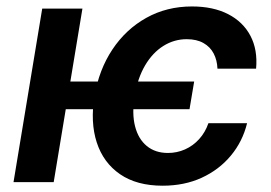

<svg xmlns="http://www.w3.org/2000/svg" viewBox="-20 -573 853 604"><path d="M590.8 -316.4 576.2 -229.5H144.5L159.2 -316.4ZM239.3 -545.9 148.9 0H22.5L112.8 -545.9ZM491.7 11.2Q410.2 11.2 357.7 -24.9Q305.2 -61 284.4 -124.8Q263.7 -188.5 277.3 -271Q291.5 -354 333.7 -417.5Q376 -481 440.2 -516.8Q504.4 -552.7 584 -552.7Q650.4 -552.7 697.5 -528.6Q744.6 -504.4 767.8 -460.4Q791 -416.5 785.6 -356.9H664.1Q663.1 -383.8 652.1 -404.8Q641.1 -425.8 619.9 -437.7Q598.6 -449.7 567.4 -449.7Q527.8 -449.7 493.9 -428.5Q460 -407.2 436.5 -367.4Q413.1 -327.6 403.8 -272Q394.5 -216.3 404.8 -176Q415 -135.7 441.7 -113.8Q468.3 -91.8 508.3 -91.8Q536.6 -91.8 562 -103Q587.4 -114.3 606.4 -135.3Q625.5 -156.2 635.7 -185.5H757.3Q743.2 -127.9 706.3 -83.5Q669.4 -39.1 614.7 -13.9Q560.1 11.2 491.7 11.2Z"/></svg>

Font: Inter SemiBold
Style: Italic
Weight: 600
Italic angle: -9.3988°
Designer: Rasmus Andersson
Foundry: rsms
Version: Version 4.001;git-66647c0bb